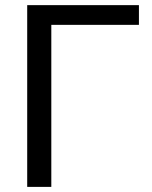

<svg xmlns="http://www.w3.org/2000/svg" viewBox="-20 -731 596 751"><path d="M523.4 -633.8H180.7V0H86.4V-710.9H523.4Z"/></svg>

Font: MAUL
Style: Regular
Weight: 400
Designer: MAUL
Version: Version 1.0; 2020; ttfautohint (v1.8.3)